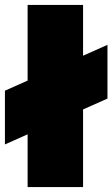

<svg xmlns="http://www.w3.org/2000/svg" viewBox="-77 -759 456 779"><path d="M359 -359 260 -315V0H35V-214L-57 -173V-391L35 -432V-739H260V-533L359 -577Z"/></svg>

Font: Prompt Black
Style: Regular
Weight: 900
Designer: Katatrad Team
Foundry: CadsonDemak
Version: Version 1.001